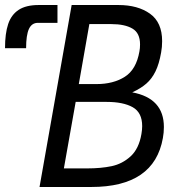

<svg xmlns="http://www.w3.org/2000/svg" viewBox="-98 -745 718 765"><path d="M131 -654H53Q28.5 -654 17.2 -629.5Q6 -605 6 -553H-78Q-78 -611.5 -65.5 -649Q-53 -686.5 -23.5 -705.8Q6 -725 56 -725H131ZM187.5 -725H374Q451 -725 499.5 -690.5Q548 -656 548 -581Q548 -557.5 544 -536Q536 -490 521.5 -460.5Q507 -431 485.2 -412Q463.5 -393 429 -377Q555 -353.5 555 -239Q555 -216.5 551 -195Q516.5 0 266 0H59.5ZM465.5 -211Q468.5 -228.5 468.5 -242.5Q468.5 -296.5 430.8 -317.8Q393 -339 327 -339H203.5L156.5 -74H249Q304.5 -74 347 -83Q389.5 -92 422.5 -122.2Q455.5 -152.5 465.5 -211ZM457.5 -540Q460 -552.5 460 -568Q460 -613.5 429.5 -631.2Q399 -649 345.5 -649H258L216 -410H286.5Q353.5 -410 399.2 -439Q445 -468 457.5 -540Z"/></svg>

Font: JuliaMono Italic
Style: Regular
Weight: 400
Italic angle: -9°
Monospace: yes
Designer: cormullion
Foundry: corm
Version: Version 0.049; ttfautohint (v1.8.4)